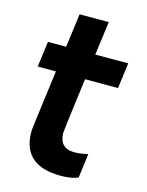

<svg xmlns="http://www.w3.org/2000/svg" viewBox="-107 -747 635 827"><g transform="rotate(15 210.5 -333.5)"><path d="M245 13Q78 13 74 -131Q74 -150 77 -171L109 -416H28L43 -530H124L144 -680H274L254 -530H401L386 -416H239Q209 -188 208 -170Q208 -100 276 -100Q303 -100 336 -108L322 0Q293 13 245 13Z"/></g></svg>

Font: Tanohe Sans SemiBold
Style: Italic
Weight: 600
Designer: Village Type and Design LLC & Cristiano Sobral
Foundry: Cooper Hewitt Smithsonian Design Museum
Version: Version 1.00;September 29, 2021;FontCreator 13.0.0.2655 64-b